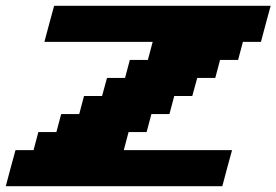

<svg xmlns="http://www.w3.org/2000/svg" viewBox="-20 -645 957 665"><path d="M0 0H750Q755.4 -21 766.6 -62.5Q777.8 -104 783.7 -125H408.7L425.3 -187.5H487.8L504.4 -250H566.9L583.5 -312.5H646L663.1 -375H725.6L742.2 -437.5H804.7L821.3 -500H883.8Q889.2 -520.5 900.4 -562.3Q911.6 -604 917.5 -625H167.5Q161.6 -604 150.4 -562.3Q139.2 -520.5 133.8 -500H508.8L492.2 -437.5H429.7L413.1 -375H350.6L333.5 -312.5H271L254.4 -250H191.9L175.3 -187.5H112.8L96.2 -125H33.7Q27.8 -104 16.6 -62.5Q5.4 -21 0 0Z"/></svg>

Font: Faithful 32x
Style: BoldOblique
Weight: 400
Foundry: Faithful Resource Pack
Version: Version 1.0; January 27, 2023